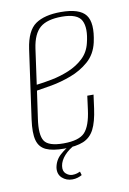

<svg xmlns="http://www.w3.org/2000/svg" viewBox="-75 -550 487 726"><g transform="rotate(-10 168.0 -186.5)"><path d="M134 9Q89 9 64 -2.5Q39 -14 31.5 -42Q24 -70 31 -121L68 -385Q78 -454 112.5 -478Q147 -502 210 -502Q282 -502 305.5 -471Q329 -440 313 -367Q303 -323 272.5 -296.5Q242 -270 203 -255.5Q164 -241 127.5 -234.5Q91 -228 70 -225L55 -120Q46 -59 61.5 -35Q77 -11 135 -11Q194 -11 216.5 -35Q239 -59 247 -120L254 -173H278L271 -121Q264 -70 249.5 -42Q235 -14 207.5 -2.5Q180 9 134 9ZM73 -247Q99 -250 132.5 -256.5Q166 -263 198.5 -276.5Q231 -290 255 -312.5Q279 -335 287 -369Q301 -425 286 -454.5Q271 -484 211 -484Q154 -484 127 -461Q100 -438 92 -383ZM144 129Q121 129 105 114.5Q89 100 92 75Q97 46 118 27.5Q139 9 158 0H179Q151 14 134 33Q117 52 114 72Q111 92 122.5 102Q134 112 147 112Q157 112 165 109.5Q173 107 177 105L181 119Q174 123 164.5 126Q155 129 144 129Z"/></g></svg>

Font: Alumni Sans SC Thin
Style: Italic
Weight: 100
Italic angle: -8°
Designer: Robert E. Leuschke
Foundry: Robert E. Leuschke
Version: Version 1.016